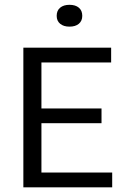

<svg xmlns="http://www.w3.org/2000/svg" viewBox="-20 -798 526 818"><path d="M79.5 0V-595H453.5V-532H156.5V-63H458V0ZM133 -273V-336H412.5V-273ZM276 -684.5Q251 -684.5 236.2 -696.8Q221.5 -709 221.5 -730.5Q221.5 -753 236.2 -765.2Q251 -777.5 276 -777.5Q301.5 -777.5 316 -765.2Q330.5 -753 330.5 -730.5Q330.5 -709 316 -696.8Q301.5 -684.5 276 -684.5Z"/></svg>

Font: Encode Sans SC SemiCondensed
Style: Regular
Weight: 400
Width: 4
Designer: Multiple Designers
Foundry: Impallari Type
Version: Version 3.002